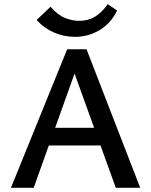

<svg xmlns="http://www.w3.org/2000/svg" viewBox="-20 -892 718 912"><path d="M530 0 313 -601H355L140 0H32L299 -658H391L646 0ZM150 -201 181 -285H469L514 -201ZM337 -717Q283 -717 235.5 -738Q188 -759 154 -797L220 -860Q255 -820 289.5 -806.5Q324 -793 356 -793Q398 -793 430 -812Q462 -831 492 -872L536 -842Q507 -781 453 -749Q399 -717 337 -717Z"/></svg>

Font: Ysabeau Office SemiBold
Style: Regular
Weight: 600
Designer: Christian Thalmann (Catharsis Fonts)
Version: Version 2.001;gftools[0.9.30]; featfreeze: tnum,lnum,ss02